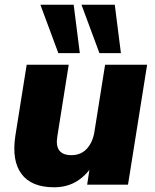

<svg xmlns="http://www.w3.org/2000/svg" viewBox="-20 -782 658 813"><path d="M209 11Q113 11 71 -45.5Q29 -102 45 -207L93 -508H271L223 -206Q216 -165 231 -145Q246 -125 282 -125Q323 -125 348 -152.5Q373 -180 380 -225L425 -508H603L522 0H349L363 -91H378Q349 -42 307 -15.5Q265 11 209 11ZM401 -557 325 -762H466L492 -557ZM227 -557 151 -762H292L318 -557Z"/></svg>

Font: Mulish ExtraLight Black
Style: Italic
Weight: 900
Italic angle: -9°
Version: Version 3.603